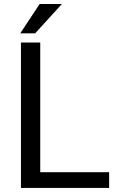

<svg xmlns="http://www.w3.org/2000/svg" viewBox="-20 -919 579 939"><path d="M513.7 -76.7V0H158.2V-76.7ZM176.8 -710.9V0H82.5V-710.9ZM79.1 -755.9 173.8 -899.4H282.7L151.9 -755.9Z"/></svg>

Font: RobotoDEMO
Style: Regular
Weight: 400
Designer: Christian Robertson
Foundry: Google
Version: Version 2.136